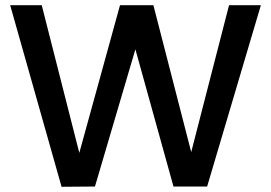

<svg xmlns="http://www.w3.org/2000/svg" viewBox="-20 -715 1039 736"><path d="M19 -695H140L284 -129L440 -695H568L713 -132L858 -695H980L774 0H645L499 -526L344 0L216 1Z"/></svg>

Font: SVN-Poppins Medium
Style: Regular
Weight: 500
Designer: Ninad Kale (Devanagari), Jonny Pinhorn (Latin)
Foundry: Indian Type Foundry
Version: Version 3.002 2017; ttfautohint (v1.8.3)